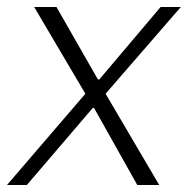

<svg xmlns="http://www.w3.org/2000/svg" viewBox="-23 -531 560 551"><path d="M-3 0 222 -262 75 -511H139L258 -303H262L438 -511H496L280 -262L434 0H371L247 -221H243L54 0Z"/></svg>

Font: Chivo Medium Thin
Style: Italic
Weight: 250
Italic angle: -8.05°
Version: Version 2.002